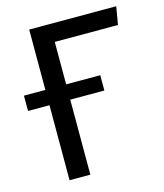

<svg xmlns="http://www.w3.org/2000/svg" viewBox="-105 -769 726 848"><g transform="rotate(-15 258.0 -344.5)"><path d="M203 0H108V-343H10V-413H108V-689H506L492 -607H203V-413H359V-343H203Z"/></g></svg>

Font: Trujillo
Style: Regular
Weight: 400
Designer: Fira Sans original fonts by bBox Type GmbH, Carrois Corporate GbR, & Edenspiekermann AG / Changes by Cristiano Sobral
Foundry: Fira Sans original fonts by bBox Type GmbH, Carrois Corporate GbR, & Edenspiekermann AG / Changes by Cristiano Sobral
Version: Version 4.301;October 17, 2021;FontCreator 14.0.0.2814 64-bi